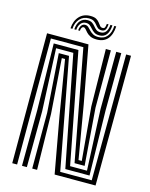

<svg xmlns="http://www.w3.org/2000/svg" viewBox="-139 -1054 895 1142"><g transform="rotate(15 308.5 -483.0)"><path d="M50 0V-800H305L370.2 -447.8L426 -120H446L417 -447L412 -800H443V-447L470 -96H408L280 -776H80V0ZM110 0 112 -343.2 104 -752H256L387 -72H491L474 -447L476 -800H507L505 -447L513 -48H364L231 -728H125L142 -343.2L140 0ZM173 0V-343.2L148 -704H211L339 -24H533L537 -800H567L563 0H311L248.5 -346.2L193 -680H173L197 -343.2L203 0ZM177 -864.8Q179.8 -911 205.4 -938.8Q231 -966.5 273.5 -966.5Q297.5 -966.5 310.2 -958.9Q323 -951.2 330.2 -941.2Q337.5 -931.2 343.9 -923.6Q350.2 -916 361.5 -916Q370.5 -916 374 -922.9Q377.5 -929.8 379.2 -945.8H389.8Q388 -922.2 381 -911.5Q374 -900.8 357.8 -900.8Q342.5 -900.8 333.9 -908.2Q325.2 -915.8 317.9 -925.5Q310.5 -935.2 299.4 -942.8Q288.2 -950.2 268 -950.2Q233.5 -950.2 212.1 -926.4Q190.8 -902.5 188.8 -864.8ZM200.5 -864.8Q203 -900.8 219.8 -919.2Q236.5 -937.8 263 -937.8Q281.8 -937.8 292.5 -930.1Q303.2 -922.5 311.1 -912.6Q319 -902.8 328.6 -895.1Q338.2 -887.5 355 -887.5Q375.8 -887.5 387.2 -901.9Q398.8 -916.2 401.5 -945.8H413.5Q411.2 -907.2 396.1 -887.8Q381 -868.2 353.2 -868.2Q333.8 -868.2 321.9 -876Q310 -883.8 301.2 -894Q292.5 -904.2 283 -912Q273.5 -919.8 258.5 -919.8Q238.8 -919.8 226.2 -904.4Q213.8 -889 212.5 -864.8ZM224.2 -864.8Q225.8 -884.8 234.2 -896Q242.8 -907.2 256.2 -907.2Q268 -907.2 276.5 -899.8Q285 -892.2 294 -882.2Q303 -872.2 316 -864.8Q329 -857.2 349.8 -857.2Q384.5 -857.2 404 -881.2Q423.5 -905.2 425.2 -945.8H437Q434.2 -894.8 410.9 -867.6Q387.5 -840.5 344.2 -840.5Q319.2 -840.5 304 -848.1Q288.8 -855.8 279.9 -865.8Q271 -875.8 264.6 -883.4Q258.2 -891 250.8 -891Q244.2 -891 239.8 -884Q235.2 -877 235 -864.8Z"/></g></svg>

Font: Big Shoulders Inline Text Thin Black
Style: Regular
Weight: 900
Version: Version 2.002